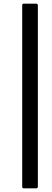

<svg xmlns="http://www.w3.org/2000/svg" viewBox="-20 -850 287 1055"><path d="M111 185Q102 185 102 175V-820Q102 -830 111 -830H178Q188 -830 188 -820V175Q188 185 178 185Z"/></svg>

Font: Sofia Sans Semi Condensed Medium
Style: Italic
Weight: 500
Italic angle: -9°
Version: Version 4.100